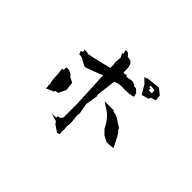

<svg xmlns="http://www.w3.org/2000/svg" viewBox="-131 -964 1261 1261"><g transform="rotate(45 500.0 -333.0)"><path d="M415 -46.9V-60.5L438.5 -67.4V-71.3L448.2 -82V-210.9L436 -461.9H435.1Q367.7 -433.6 313.5 -415.5L311 -416.5Q289.6 -423.8 270 -437.5Q253.4 -449.2 233.4 -449.2H228L219.2 -471.7L231.4 -475.6V-481.9L237.8 -484.4L227.1 -495.1H253.9L267.1 -491.2Q312.5 -499 354 -509.8Q395.5 -520.5 435.5 -529.8V-562L431.6 -571.8L435.5 -627.9L419.9 -654.3H431.2L423.8 -684.6H442.4L460 -670.4L462.4 -663.1Q473.1 -660.6 484.4 -659.2Q502.4 -656.7 510.3 -639.6Q517.6 -621.6 517.6 -601.6V-570.3L531.7 -567.9L543.9 -574.7L548.3 -564.5H559.1L597.2 -571.3L625 -563.5L630.9 -554.7H649.9L673.8 -530.8V-521.5H677.7V-504.4L671.9 -502.9Q640.1 -495.6 606.4 -495.6Q596.2 -495.6 588.4 -496.1Q580.6 -496.6 575.2 -496.6Q543 -496.6 517.1 -482.4Q514.2 -451.2 509.5 -419.2Q504.9 -387.2 501 -351.1L504.9 -334Q501 -313 499.3 -300Q497.6 -287.1 496.8 -283Q496.1 -278.8 495.6 -274.7Q495.1 -270.5 494.1 -266.6Q492.7 -258.8 491.2 -251L504.9 -174.3L501 -160.6L507.8 -94.7L504.9 -51.8L507.8 -28.8L504.9 -16.1L508.3 11.7L489.3 19.5L440.4 -14.2L431.2 -29.3L373.5 -46.9ZM669.9 -521.5H672.9L669.9 -524.4ZM231 -174.3Q221.7 -201.2 221.7 -232.4Q221.7 -263.2 215.8 -293.5L214.4 -302.7H226.6L229.5 -329.1H250H252L285.2 -312.5V-307.6V-305.7L327.6 -283.2L334 -223.1L309.1 -171.9L286.6 -168L283.7 -158.2L231.4 -135.7V-147.5V-153.3L228 -164.1ZM651.4 -348.6V-341.8Q681.2 -339.8 704.1 -323.7Q728 -307.1 756.8 -290L759.8 -278.3L772.9 -265.6Q786.1 -245.1 796.4 -224.6Q806.6 -204.6 822.3 -171.9L765.1 -167L721.7 -189L690.9 -220.2Q679.7 -244.1 663.6 -267.1Q647.5 -289.6 625 -308.1L564 -348.6ZM651.4 -647.5V-653.3L752.4 -664.6L793.5 -630.9L797.4 -591.3L761.7 -579.6L755.9 -564L706.1 -550.3L669.4 -612.3L634.3 -647.5ZM717.8 -604.5H745.1V-622.6L743.2 -632.3L705.1 -635.3V-621.1H717.8Z"/></g></svg>

Font: Bakudai
Style: Bold
Weight: 700
Version: Version 1.48